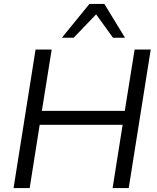

<svg xmlns="http://www.w3.org/2000/svg" viewBox="-20 -957 801 977"><path d="M49 0 161 -705H243L193 -393H615L665 -705H747L635 0H553L604 -322H182L131 0ZM295 -765 435 -937H511L616 -765H555L469 -884L355 -765Z"/></svg>

Font: Nunito Sans 12pt ExtraLight 12pt
Style: Italic
Weight: 400
Italic angle: -9°
Version: Version 3.101;gftools[0.9.27]